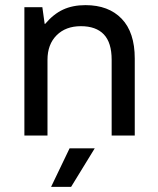

<svg xmlns="http://www.w3.org/2000/svg" viewBox="-20 -528 615 748"><path d="M75 -500H145L154 -435H156Q188 -473 225.5 -490.5Q263 -508 313 -508Q403 -508 454 -455Q505 -402 505 -300V0H415V-295Q415 -362 384.5 -394Q354 -426 295 -426Q236 -426 200.5 -390.5Q165 -355 165 -295V0H75ZM251 50H349L257 200H179Z"/></svg>

Font: PT Root UI Medium
Style: Regular
Weight: 500
Designer: Vitaly Kuzmin
Foundry: ParaType Ltd.
Version: Version 2.001G